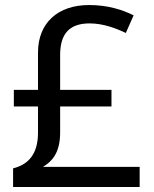

<svg xmlns="http://www.w3.org/2000/svg" viewBox="-20 -743 612 763"><path d="M334 -723C211 -723 131 -653 131 -534V-386H35V-320H131V-215C131 -127 89 -88 32 -74V0H535V-80H151C186 -101 219 -135 219 -216V-320H423V-386H219V-525C219 -613 260 -650 336 -650C390 -650 440 -631 480 -612L511 -682C465 -705 407 -723 334 -723Z"/></svg>

Font: Noto Sans EgyptHiero
Style: Regular
Weight: 400
Designer: Monotype Design Team
Foundry: Monotype Imaging Inc.
Version: Version 2.002